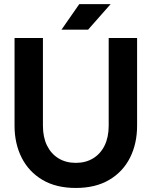

<svg xmlns="http://www.w3.org/2000/svg" viewBox="-20 -909 743 941"><path d="M190.4 -722.7H51.3V-293Q51.3 -205.1 86.2 -136.1Q121.1 -67.1 188 -27.5Q254.9 12.2 351.5 12.2Q448.2 12.2 515.4 -27.5Q582.5 -67.1 617.2 -136.1Q651.9 -205.1 651.9 -293V-722.7H512.7V-293Q512.7 -236.8 492.8 -196Q472.9 -155.3 436.6 -133.1Q400.4 -110.8 351.6 -110.8Q302.7 -110.8 266.5 -133.1Q230.2 -155.3 210.3 -196Q190.4 -236.8 190.4 -293ZM411.9 -763.7 522.2 -888.7H368.4L281.5 -763.7Z"/></svg>

Font: Giphurs
Style: Regular
Weight: 400
Version: Version 2.010